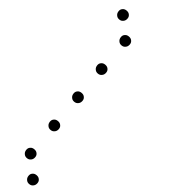

<svg xmlns="http://www.w3.org/2000/svg" viewBox="-49 -720 697 738"><g transform="rotate(-5 300.0 -350.5)"><path d="M449 -673Q441 -673 434.5 -666Q428 -659 428 -651V-649Q428 -641 434.5 -634.5Q441 -628 449 -628H451Q459 -628 466 -634.5Q473 -641 473 -649V-651Q473 -659 466 -666Q459 -673 451 -673ZM449 -573Q441 -573 434.5 -566Q428 -559 428 -551V-549Q428 -541 434.5 -534.5Q441 -528 449 -528H451Q459 -528 466 -534.5Q473 -541 473 -549V-551Q473 -559 466 -566Q459 -573 451 -573ZM349 -473Q341 -473 334.5 -466Q328 -459 328 -451V-449Q328 -441 334.5 -434.5Q341 -428 349 -428H351Q359 -428 366 -434.5Q373 -441 373 -449V-451Q373 -459 366 -466Q359 -473 351 -473ZM249 -373Q241 -373 234.5 -366Q228 -359 228 -351V-349Q228 -341 234.5 -334.5Q241 -328 249 -328H251Q259 -328 266 -334.5Q273 -341 273 -349V-351Q273 -359 266 -366Q259 -373 251 -373ZM149 -273Q141 -273 134.5 -266Q128 -259 128 -251V-249Q128 -241 134.5 -234.5Q141 -228 149 -228H151Q159 -228 166 -234.5Q173 -241 173 -249V-251Q173 -259 166 -266Q159 -273 151 -273ZM49 -173Q41 -173 34.5 -166Q28 -159 28 -151V-149Q28 -141 34.5 -134.5Q41 -128 49 -128H51Q59 -128 66 -134.5Q73 -141 73 -149V-151Q73 -159 66 -166Q59 -173 51 -173ZM49 -73Q41 -73 34.5 -66Q28 -59 28 -51V-49Q28 -41 34.5 -34.5Q41 -28 49 -28H51Q59 -28 66 -34.5Q73 -41 73 -49V-51Q73 -59 66 -66Q59 -73 51 -73Z"/></g></svg>

Font: Doto Rounded Light
Style: Regular
Weight: 300
Monospace: yes
Version: Version 1.000